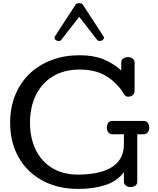

<svg xmlns="http://www.w3.org/2000/svg" viewBox="-20 -1205 1020 1237"><path d="M483.4 12.2Q354.5 12.2 255.6 -40.5Q156.7 -93.3 101.1 -189.5Q45.4 -285.6 45.4 -415Q45.4 -513.2 78.4 -593.3Q111.3 -673.3 171.1 -730.5Q231 -787.6 313 -818.4Q395 -849.1 493.2 -849.1Q582 -849.1 646 -823.2Q710 -797.4 761.2 -751V-801.8Q761.2 -820.3 774.7 -828.6Q788.1 -836.9 806.2 -836.9Q822.3 -836.9 834.7 -827.4Q847.2 -817.9 847.2 -800.8V-618.2Q847.2 -601.1 834.7 -591.6Q822.3 -582 806.2 -582Q789.6 -582 781.5 -595Q773.4 -607.9 765.1 -620.1Q720.2 -683.6 654.8 -720.2Q589.4 -756.8 493.2 -756.8Q393.1 -756.8 321.3 -713.4Q249.5 -669.9 211.4 -592.8Q173.3 -515.6 173.3 -415Q173.3 -315.9 210 -240.5Q246.6 -165 315.9 -122.6Q385.3 -80.1 483.4 -80.1Q541 -80.1 594 -89.4Q647 -98.6 688.5 -120.8Q730 -143.1 754.2 -181.4Q778.3 -219.7 778.3 -277.8V-339.8H704.1Q687 -339.8 677.7 -352.3Q668.5 -364.7 668.5 -380.9Q668.5 -399.4 676.5 -412.6Q684.6 -425.8 703.1 -425.8H906.2Q924.8 -425.8 933.1 -412.6Q941.4 -399.4 941.4 -380.9Q941.4 -364.7 931.9 -352.3Q922.4 -339.8 905.3 -339.8H864.3V-35.2Q864.3 -16.6 851.1 -8.3Q837.9 0 819.3 0Q803.2 0 790.8 -9.5Q778.3 -19 778.3 -36.1V-96.2Q735.8 -38.1 659.2 -12.9Q582.5 12.2 483.4 12.2ZM357.4 -940.9Q347.7 -940.9 339.4 -947Q331.1 -953.1 331.1 -961.9Q331.1 -968.8 335.9 -974.1L467.8 -1176.3Q473.6 -1184.6 490.2 -1184.6Q506.8 -1184.6 512.7 -1176.3L644.5 -974.1Q649.4 -968.8 649.4 -961.9Q649.4 -953.1 641.1 -947Q632.8 -940.9 623 -940.9Q618.7 -940.9 614 -942.1Q609.4 -943.4 606.4 -947.3L490.2 -1096.7L374 -947.3Q371.1 -943.4 366.5 -942.1Q361.8 -940.9 357.4 -940.9Z"/></svg>

Font: Cutive
Style: Regular
Weight: 400
Version: Version 1.100; ttfautohint (v1.8.4.7-5d5b)